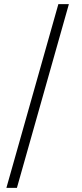

<svg xmlns="http://www.w3.org/2000/svg" viewBox="-20 -760 396 931"><path d="M11 151 263 -740H314L62 151Z"/></svg>

Font: IBM Plex Sans Hebrew Light
Style: Regular
Weight: 300
Designer: Mike Abbink, Paul van der Laan, Pieter van Rosmalen, Yanek Iontef
Foundry: Bold Monday
Version: Version 1.2